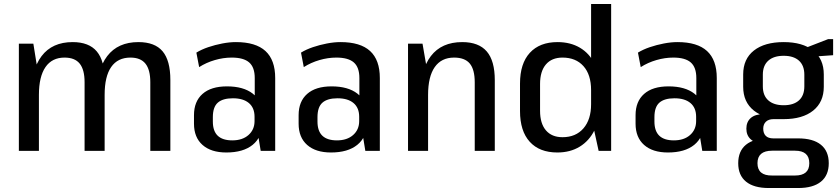

<svg xmlns="http://www.w3.org/2000/svg" viewBox="-20 -760 4225 967"><path d="M737 -346Q737 -409 712.5 -439.5Q688 -470 637 -470Q573 -470 540 -422.5Q507 -375 507 -282L466 -211V-272Q466 -407 520 -477.5Q574 -548 677 -548Q760 -548 799 -501.5Q838 -455 838 -357V0H737ZM75 -540H148L176 -365V0H75ZM406 -346Q406 -409 381.5 -439.5Q357 -470 305 -470Q242 -470 209 -422Q176 -374 176 -282L136 -211V-272Q136 -407 189.5 -477.5Q243 -548 346 -548Q428 -548 467.5 -501Q507 -454 507 -357V0H406Z M1263 -183V-367Q1263 -421 1235 -445.5Q1207 -470 1147 -470Q1105 -470 1062 -457.5Q1019 -445 983 -422L969 -495Q995 -511 1029 -522.5Q1063 -534 1099.5 -541Q1136 -548 1168 -548Q1268 -548 1317 -503Q1366 -458 1366 -367V0H1293ZM1120 8Q1043 8 1000 -30Q957 -68 957 -137V-180Q957 -249 1000 -287Q1043 -325 1123 -325Q1206 -325 1253 -288.5Q1300 -252 1300 -183V-138Q1300 -69 1252.5 -30.5Q1205 8 1120 8ZM1150 -53Q1201 -53 1231.5 -80Q1262 -107 1262 -150V-172Q1262 -217 1233.5 -241Q1205 -265 1153 -265Q1102 -265 1077 -243Q1052 -221 1052 -170V-148Q1052 -100 1076.5 -76.5Q1101 -53 1150 -53Z M1790 -183V-367Q1790 -421 1762 -445.5Q1734 -470 1674 -470Q1632 -470 1589 -457.5Q1546 -445 1510 -422L1496 -495Q1522 -511 1556 -522.5Q1590 -534 1626.5 -541Q1663 -548 1695 -548Q1795 -548 1844 -503Q1893 -458 1893 -367V0H1820ZM1647 8Q1570 8 1527 -30Q1484 -68 1484 -137V-180Q1484 -249 1527 -287Q1570 -325 1650 -325Q1733 -325 1780 -288.5Q1827 -252 1827 -183V-138Q1827 -69 1779.5 -30.5Q1732 8 1647 8ZM1677 -53Q1728 -53 1758.5 -80Q1789 -107 1789 -150V-172Q1789 -217 1760.5 -241Q1732 -265 1680 -265Q1629 -265 1604 -243Q1579 -221 1579 -170V-148Q1579 -100 1603.5 -76.5Q1628 -53 1677 -53Z M2371 -345Q2371 -410 2346 -440Q2321 -470 2267 -470Q2203 -470 2169.5 -422Q2136 -374 2136 -282L2096 -211V-272Q2096 -407 2150 -477.5Q2204 -548 2308 -548Q2391 -548 2431.5 -501Q2472 -454 2472 -356V0H2371ZM2035 -540H2108L2136 -378V0H2035Z M2787 8Q2697 8 2648 -46Q2599 -100 2599 -201V-339Q2599 -440 2648.5 -494Q2698 -548 2788 -548Q2853 -548 2901 -519.5Q2949 -491 2975 -438Q3001 -385 3001 -311V-233Q3001 -159 2974.5 -105Q2948 -51 2900 -21.5Q2852 8 2787 8ZM2813 -69Q2880 -69 2918.5 -113.5Q2957 -158 2957 -235V-306Q2957 -384 2918.5 -427Q2880 -470 2813 -470Q2759 -470 2729.5 -435.5Q2700 -401 2700 -337V-202Q2700 -138 2729.5 -103.5Q2759 -69 2813 -69ZM2957 -174V-740H3058V0H2995Z M3487 -183V-367Q3487 -421 3459 -445.5Q3431 -470 3371 -470Q3329 -470 3286 -457.5Q3243 -445 3207 -422L3193 -495Q3219 -511 3253 -522.5Q3287 -534 3323.5 -541Q3360 -548 3392 -548Q3492 -548 3541 -503Q3590 -458 3590 -367V0H3517ZM3344 8Q3267 8 3224 -30Q3181 -68 3181 -137V-180Q3181 -249 3224 -287Q3267 -325 3347 -325Q3430 -325 3477 -288.5Q3524 -252 3524 -183V-138Q3524 -69 3476.5 -30.5Q3429 8 3344 8ZM3374 -53Q3425 -53 3455.5 -80Q3486 -107 3486 -150V-172Q3486 -217 3457.5 -241Q3429 -265 3377 -265Q3326 -265 3301 -243Q3276 -221 3276 -170V-148Q3276 -100 3300.5 -76.5Q3325 -53 3374 -53Z M3927 -160Q3831 -160 3777 -203Q3723 -246 3723 -323V-385Q3723 -463 3777 -505.5Q3831 -548 3927 -548Q4022 -548 4075.5 -505.5Q4129 -463 4129 -385V-323Q4129 -246 4075.5 -203Q4022 -160 3927 -160ZM3852 187Q3777 187 3737.5 155Q3698 123 3698 62Q3698 1 3737 -31Q3776 -63 3852 -63H4000Q4075 -63 4114.5 -31Q4154 1 4154 62Q4154 123 4114.5 155Q4075 187 4000 187ZM3984 124Q4056 124 4056 62Q4056 -1 3984 -1H3869Q3795 -1 3795 62Q3795 125 3869 124ZM3824 -38Q3784 -38 3761.5 -58Q3739 -78 3739 -112Q3739 -146 3761 -165.5Q3783 -185 3825 -185H3927V-160H3876Q3851 -160 3837.5 -147Q3824 -134 3824 -112Q3824 -89 3836.5 -76Q3849 -63 3875 -63H3927V-38ZM3927 -230Q3977 -230 4004 -254.5Q4031 -279 4031 -325V-384Q4031 -430 4004 -454.5Q3977 -479 3927 -479Q3877 -479 3849.5 -454.5Q3822 -430 3822 -384V-325Q3822 -279 3849.5 -254.5Q3877 -230 3927 -230ZM4022 -513 4151 -563H4176V-482L4022 -471Z"/></svg>

Font: Pathway Extreme SemiCondensed Medium
Style: Regular
Weight: 500
Width: 4
Version: Version 1.001;gftools[0.9.26]